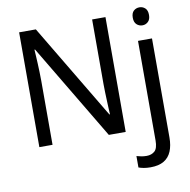

<svg xmlns="http://www.w3.org/2000/svg" viewBox="-101 -837 1166 1176"><g transform="rotate(-10 482.5 -248.5)"><path d="M628 0H523L169 -593H165Q166 -575 167.5 -553Q169 -531 170 -505.5Q171 -480 172 -453Q173 -426 173 -399V0H91V-714H195L548 -123H552Q551 -135 550 -156.5Q549 -178 548 -204.5Q547 -231 546 -259Q545 -287 545 -311V-714H628ZM741 240Q717 240 698.5 236.5Q680 233 667 228V157Q681 161 696 164Q711 167 729 167Q760 167 779.5 149.5Q799 132 799 83V-536H886V80Q886 130 871 166Q856 202 824 221Q792 240 741 240ZM792 -681Q792 -710 807 -723.5Q822 -737 843 -737Q863 -737 878 -723.5Q893 -710 893 -681Q893 -653 878 -639Q863 -625 843 -625Q822 -625 807 -639Q792 -653 792 -681Z"/></g></svg>

Font: Noto Sans Display
Style: Regular
Weight: 400
Designer: Monotype Design Team
Foundry: Monotype Imaging Inc.
Version: Version 2.003